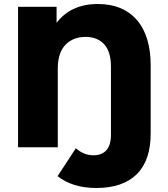

<svg xmlns="http://www.w3.org/2000/svg" viewBox="-20 -734 835 957"><path d="M731 -408V-69Q731 66 661.5 134.5Q592 203 460 203Q342 203 267 144L358 5Q398 40 445 40Q488 40 510.5 14.5Q533 -11 533 -61V-402Q533 -476 499.5 -513Q466 -550 406 -550Q344 -550 306 -510.5Q268 -471 268 -392V0H70V-700H262V-620Q333 -714 468 -714Q593 -714 662 -634.5Q731 -555 731 -408Z"/></svg>

Font: Montserrat Alternates ExtraBold
Style: Regular
Weight: 800
Designer: Julieta Ulanovsky
Foundry: Julieta Ulanovsky
Version: Version 7.200